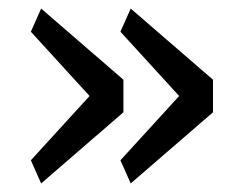

<svg xmlns="http://www.w3.org/2000/svg" viewBox="-20 -508 553 448"><path d="M261 -134 285 -80 477 -246V-322L285 -488L261 -434L398 -284ZM52 -134 76 -80 268 -246V-322L76 -488L52 -434L189 -284Z"/></svg>

Font: IBM Plex Thai Looped
Style: Regular
Weight: 400
Designer: Mike Abbink, Paul van der Laan, Pieter van Rosmalen, Ben Mitchell, Mark Frömberg
Foundry: Bold Monday
Version: Version 1.0